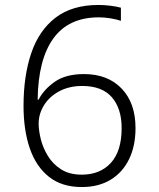

<svg xmlns="http://www.w3.org/2000/svg" viewBox="-20 -745 640 775"><path d="M310 10Q230 10 178 -31Q126 -72 100.5 -145.5Q75 -219 75 -318Q75 -438 106 -530Q137 -622 204 -673.5Q271 -725 378 -725Q399 -725 424.5 -722Q450 -719 468 -714V-661Q450 -667 426 -671Q402 -675 379 -675Q257 -675 195.5 -590Q134 -505 132 -343H136Q156 -383 200.5 -414.5Q245 -446 319 -446Q415 -446 471 -387.5Q527 -329 527 -228Q527 -156 501 -102.5Q475 -49 426.5 -19.5Q378 10 310 10ZM310 -40Q384 -40 427.5 -87.5Q471 -135 471 -228Q471 -307 431.5 -352.5Q392 -398 312 -398Q259 -398 219 -376.5Q179 -355 157.5 -320Q136 -285 136 -246Q136 -219 144.5 -184Q153 -149 173 -116Q193 -83 226.5 -61.5Q260 -40 310 -40Z"/></svg>

Font: Noto Sans Mono Light
Style: Regular
Weight: 300
Designer: Monotype Design Team
Foundry: Monotype Imaging Inc.
Version: Version 2.014; ttfautohint (v1.8.4.7-5d5b)